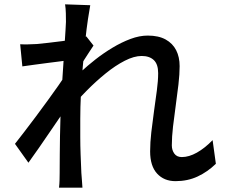

<svg xmlns="http://www.w3.org/2000/svg" viewBox="-20 -821 1040 885"><path d="M975 -66Q937 -29 891 -7.5Q845 14 789 14Q736 14 704 -21Q672 -56 672 -123Q672 -164 677.5 -212Q683 -260 690 -309.5Q697 -359 703 -404Q709 -449 709 -484Q709 -525 689 -544Q669 -563 633 -563Q598 -563 555 -541Q512 -519 467 -482.5Q422 -446 380 -403.5Q338 -361 305 -320L306 -443Q324 -463 353.5 -490.5Q383 -518 420 -547Q457 -576 498.5 -601Q540 -626 581.5 -641.5Q623 -657 661 -657Q711 -657 743.5 -639Q776 -621 792 -589.5Q808 -558 808 -516Q808 -479 802.5 -431.5Q797 -384 790 -334.5Q783 -285 777.5 -237.5Q772 -190 772 -151Q772 -129 783.5 -113Q795 -97 818 -97Q851 -97 887.5 -117.5Q924 -138 960 -175ZM294 -543Q281 -541 256 -538Q231 -535 201 -531Q171 -527 140.5 -523Q110 -519 83 -515L73 -617Q92 -616 109 -616.5Q126 -617 148 -618Q170 -620 201.5 -623.5Q233 -627 267 -631.5Q301 -636 331 -641.5Q361 -647 378 -653L411 -611Q403 -599 391.5 -581.5Q380 -564 368.5 -546Q357 -528 349 -514L306 -355Q289 -329 264.5 -293Q240 -257 213 -217.5Q186 -178 159.5 -139.5Q133 -101 111 -71L49 -158Q67 -181 92.5 -214Q118 -247 145.5 -284Q173 -321 200 -358Q227 -395 249 -426.5Q271 -458 284 -479L287 -520ZM284 -720Q284 -739 283.5 -760Q283 -781 280 -801L396 -797Q392 -776 385.5 -733Q379 -690 373 -633Q367 -576 361.5 -513Q356 -450 353 -388Q350 -326 350 -273Q350 -230 350 -190Q350 -150 351.5 -110Q353 -70 355 -24Q356 -11 357.5 8.5Q359 28 360 44H252Q254 28 254.5 9Q255 -10 255 -22Q255 -70 255.5 -109.5Q256 -149 256.5 -191.5Q257 -234 259 -292Q259 -315 261 -352Q263 -389 266 -434Q269 -479 272 -525Q275 -571 277.5 -612Q280 -653 282 -682Q284 -711 284 -720Z"/></svg>

Font: Noto Sans JP Thin Medium
Style: Regular
Weight: 500
Version: Version 2.004-H2;hotconv 1.0.118;makeotfexe 2.5.65603